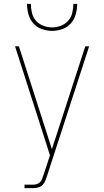

<svg xmlns="http://www.w3.org/2000/svg" viewBox="-20 -760 540 995"><path d="M107 215V197H151Q161 197 171 194Q181 191 188 183.5Q195 176 198.5 166.5Q202 157 205 147L206 146V145Q206 145 206 145Q206 145 206 145L239 45L58 -520H78L249 13L422 -520H442L224 151Q220 163 215 176Q210 189 200.5 198.5Q191 208 178 211.5Q165 215 151 215ZM250 -600Q223 -600 196.5 -609.5Q170 -619 152.5 -639Q135 -659 127.5 -686Q120 -713 120 -740H140Q140 -717 145.5 -693.5Q151 -670 166.5 -652.5Q182 -635 204.5 -626.5Q227 -618 250 -618Q273 -618 295.5 -626.5Q318 -635 333.5 -652.5Q349 -670 354.5 -693.5Q360 -717 360 -740H380Q380 -713 372.5 -686Q365 -659 347.5 -639Q330 -619 303.5 -609.5Q277 -600 250 -600Z"/></svg>

Font: Zed Mono Thin
Style: Regular
Weight: 100
Monospace: yes
Designer: Belleve Invis
Foundry: Belleve Invis
Version: Version 1.0.0; ttfautohint (v1.8.4)